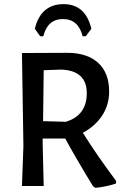

<svg xmlns="http://www.w3.org/2000/svg" viewBox="-20 -898 610 927"><path d="M189 -723H174L148 -759Q177 -878 287 -878Q393 -878 421 -759L394 -723H379Q358 -806 284 -806Q210 -806 189 -723ZM380 -257Q448 -148 541 -24L540 -12Q492 4 441 9L429 1Q346 -135 295 -229H186V-202L191 0H86L93 -193L86 -642L304 -643Q401 -643 454 -594.5Q507 -546 507 -456Q507 -392 473.5 -340.5Q440 -289 380 -257ZM191 -559 188 -313 298 -310Q399 -341 399 -448Q399 -557 276 -562Z"/></svg>

Font: Alegreya Sans SC Medium
Style: Regular
Weight: 500
Designer: Juan Pablo del Peral
Foundry: Huerta Tipografica
Version: Version 2.001;PS 002.001;hotconv 1.0.88;makeotf.lib2.5.64775